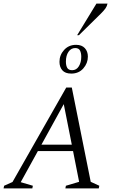

<svg xmlns="http://www.w3.org/2000/svg" viewBox="-35 -1055 656 1075"><path d="M-15 0 -12 -15 35 -36 336 -565H367L473 -37L521 -15L518 0H331L334 -15L408 -37L374 -209H177L81 -35L149 -15L146 0ZM197 -245H367L322 -472ZM364 -643Q330 -643 314 -661.5Q298 -680 298 -709Q298 -747 324 -775.5Q350 -804 391 -804Q423 -804 440 -785.5Q457 -767 457 -738Q457 -701 431.5 -672Q406 -643 364 -643ZM369 -662Q393 -662 406.5 -684Q420 -706 420 -737Q420 -758 413 -772Q406 -786 386 -786Q363 -786 348.5 -765Q334 -744 334 -710Q334 -688 341.5 -675Q349 -662 369 -662ZM397 -858 505 -1035H567Q564 -1020 555.5 -1008Q547 -996 530 -979L407 -858Z"/></svg>

Font: Spectral SC Light
Style: Italic
Weight: 300
Italic angle: -10°
Designer: Jean-Baptiste Levee
Foundry: Production Type
Version: Version 2.001